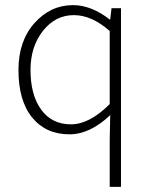

<svg xmlns="http://www.w3.org/2000/svg" viewBox="-20 -512 584 749"><path d="M408 217V32L410 -63Q331 12 251 12Q159 12 105.5 -53.5Q52 -119 52 -239Q52 -352 114.5 -422Q177 -492 265 -492Q336 -492 408 -436H410L415 -480H452V217ZM257 -27Q329 -27 408 -106V-391Q338 -453 268 -453Q196 -453 147.5 -391.5Q99 -330 99 -239Q99 -142 140.5 -84.5Q182 -27 257 -27Z"/></svg>

Font: Toshiba Sans Light
Style: Regular
Weight: 300
Designer: Paul D. Hunt
Foundry: Toshiba Corporation
Version: Version 2.020;PS 2.0;hotconv 1.0.86;makeotf.lib2.5.63406